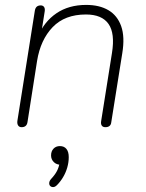

<svg xmlns="http://www.w3.org/2000/svg" viewBox="-20 -512 593 782"><path d="M68 6Q58 6 53.5 -1.5Q49 -9 51 -21L122 -469Q124 -480 130 -485Q136 -490 146 -490Q155 -490 159.5 -483.5Q164 -477 162 -465L146 -364H135Q160 -424 210 -458Q260 -492 331 -492Q385 -492 421.5 -470.5Q458 -449 473.5 -405.5Q489 -362 478 -295L433 -13Q432 -4 426 1Q420 6 409 6Q399 6 394.5 -0.5Q390 -7 392 -19L436 -296Q449 -376 422 -414.5Q395 -453 330 -453Q244 -453 194.5 -401.5Q145 -350 131 -264L92 -15Q89 6 68 6ZM212 242Q204 250 196.5 250Q189 250 184.5 245.5Q180 241 180.5 233Q181 225 188 217Q204 200 212 184.5Q220 169 223 150L228 159Q210 159 199 148Q188 137 188 121Q188 104 198 93.5Q208 83 224 83Q241 83 250.5 94.5Q260 106 260 128Q260 149 254 170Q248 191 237 209.5Q226 228 212 242Z"/></svg>

Font: Nunito ExtraLight ExtraLight
Style: Italic
Weight: 250
Italic angle: -9°
Version: Version 3.602